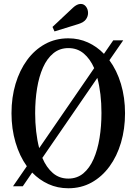

<svg xmlns="http://www.w3.org/2000/svg" viewBox="-20 -972 712 1002"><path d="M264.5 -808 254 -831.5 361 -932Q382 -951.5 401.5 -951.5Q418 -951.5 428.8 -937.5Q439.5 -923.5 439.5 -904Q439.5 -886.5 428.5 -871Q417.5 -855.5 389 -846.5ZM336.5 10.5Q280.5 10.5 232.8 -11.2Q185 -33 148 -71.5L99 0H48L120 -104.5Q82 -157.5 61 -228.8Q40 -300 40 -381Q40 -463.5 61.2 -534.5Q82.5 -605.5 121.5 -658.8Q160.5 -712 215 -742Q269.5 -772 336.5 -772Q391.5 -772 438.8 -750.5Q486 -729 522.5 -691L571 -761.5H623L551 -657.5Q590 -605 611.2 -534Q632.5 -463 632.5 -381Q632.5 -299 611.5 -227.8Q590.5 -156.5 551.2 -103Q512 -49.5 457.8 -19.5Q403.5 10.5 336.5 10.5ZM184.5 -199 471.5 -616.5Q450.5 -664.5 417 -692.8Q383.5 -721 337 -721Q291.5 -721 258.5 -694Q225.5 -667 204.5 -619.8Q183.5 -572.5 173.5 -511.2Q163.5 -450 163.5 -381.5Q163.5 -332 168.8 -285.8Q174 -239.5 184.5 -199ZM336.5 -40Q382 -40 414.8 -67.2Q447.5 -94.5 468.5 -142.2Q489.5 -190 499.5 -251.8Q509.5 -313.5 509.5 -382.5Q509.5 -484.5 488 -565.5L201 -148Q222 -98 255.8 -69Q289.5 -40 336.5 -40Z"/></svg>

Font: Libre Caslon Condensed Medium
Style: Regular
Weight: 500
Designer: Pablo Impallari, Rodrigo Fuenzalida, Katja Schimmel, Ertekin Erdin
Foundry: Pablo Impallari, Rodrigo Fuenzalida
Version: Version 2.000; ttfautohint (v1.8.4.7-5d5b);gftools[0.9.33]